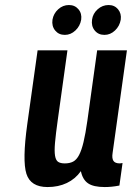

<svg xmlns="http://www.w3.org/2000/svg" viewBox="-20 -746 533 776"><path d="M306.9 -54.3Q314 -19.9 336.1 -4.9Q358.1 10 403.3 10Q417.1 10 431.1 8.6Q445 7.3 462.6 3.9L475.3 -87.1Q468.1 -85.6 464.7 -85.6Q445.1 -85.6 438.4 -95.9Q431.7 -106.3 435.1 -127.9L493 -542.7H372.7L333 -257.3Q325.6 -205.1 317.6 -171.9Q309.7 -138.6 299.5 -119.3Q289.3 -100 275.5 -92.8Q261.7 -85.6 241.9 -85.6Q224.9 -85.6 215.3 -91.6Q205.7 -97.6 202.5 -116.4Q199.3 -135.1 202.4 -169.6Q205.4 -204 213.4 -260.9L252.6 -542.7H132L90.3 -244.7Q69.7 -96.9 86.8 -43.4Q103.9 10 172.3 10Q215.6 10 250 -6.3Q284.4 -22.6 306.9 -54.3ZM242 -605Q265.9 -605 284.8 -622.8Q303.7 -640.6 308.1 -666.4Q311.6 -691.3 297.1 -708.5Q282.6 -725.7 258.7 -725.7Q234.1 -725.7 215.2 -708.5Q196.3 -691.3 192.1 -666.4Q188.4 -640.6 202.9 -622.8Q217.4 -605 242 -605ZM402.1 -605Q426 -605 444.8 -622.8Q463.6 -640.6 468 -666.4Q471.4 -691.3 457.1 -708.5Q442.7 -725.7 418.9 -725.7Q394 -725.7 374.7 -708.5Q355.4 -691.3 352 -666.4Q348.3 -640.6 362.8 -622.8Q377.3 -605 402.1 -605Z"/></svg>

Font: Secuela ExtLt
Style: Italic
Weight: 200
Italic angle: -8°
Designer: Fernando Haro
Foundry: deFharo
Version: Version 1.704